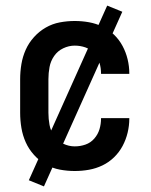

<svg xmlns="http://www.w3.org/2000/svg" viewBox="-20 -603 540 686"><path d="M247 8Q220 8 193.5 3Q167 -2 143.5 -15.5Q120 -29 101.5 -49.5Q83 -70 72 -94.5Q61 -119 56.5 -146Q52 -173 52 -200V-320Q52 -347 56.5 -374Q61 -401 72 -425.5Q83 -450 101.5 -470.5Q120 -491 143.5 -504.5Q167 -518 193.5 -523Q220 -528 247 -528Q273 -528 298 -523.5Q323 -519 346 -508Q369 -497 387.5 -479Q406 -461 418 -438.5Q430 -416 436 -391Q442 -366 442 -341Q442 -341 442 -340.5Q442 -340 442 -339H341Q341 -339 341 -339.5Q341 -340 341 -340Q341 -360 335.5 -378.5Q330 -397 317 -412Q304 -427 285.5 -433.5Q267 -440 247 -440Q226 -440 206 -430.5Q186 -421 173.5 -403Q161 -385 157 -363.5Q153 -342 153 -320V-200Q153 -178 157 -156.5Q161 -135 173.5 -117Q186 -99 206 -89.5Q226 -80 247 -80Q267 -80 285.5 -86.5Q304 -93 317 -108Q330 -123 335.5 -141.5Q341 -160 341 -180Q341 -180 341 -180.5Q341 -181 341 -181H442Q442 -180 442 -179.5Q442 -179 442 -179Q442 -154 436 -129Q430 -104 418 -81.5Q406 -59 387.5 -41Q369 -23 346 -12Q323 -1 298 3.5Q273 8 247 8ZM137 63 83 41 363 -583 417 -561Z"/></svg>

Font: Zed Sans Semibold
Style: Regular
Weight: 600
Designer: Belleve Invis
Foundry: Belleve Invis
Version: Version 1.0.0; ttfautohint (v1.8.4)